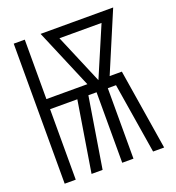

<svg xmlns="http://www.w3.org/2000/svg" viewBox="-133 -841 866 947"><g transform="rotate(-20 300.0 -367.5)"><path d="M45 0V-735H103V-423H318L186 -735H567L435 -423H499L567 0H509L449 -370H406V0H347V-370H304L244 0H186L246 -370H103V0ZM376 -423 487 -683H266Z"/></g></svg>

Font: Iosevka Light Extended
Style: Regular
Weight: 300
Width: 7
Monospace: yes
Designer: Belleve Invis
Foundry: Belleve Invis
Version: Version 32.5.0; ttfautohint (v1.8.4)